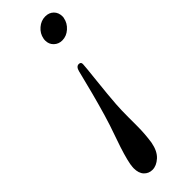

<svg xmlns="http://www.w3.org/2000/svg" viewBox="-233 -461 706 706"><g transform="rotate(-45 120.0 -108.0)"><path d="M239 -394Q235 -372 217 -356Q199 -340 177 -340Q158 -340 145 -352.5Q132 -365 132 -384Q132 -390 133 -394Q137 -416 155 -431.5Q173 -447 195 -447Q215 -447 227.5 -434.5Q240 -422 240 -402Q240 -396 239 -394ZM75 231Q56 231 43 217.5Q30 204 30 178Q30 172 32 158Q39 121 61 59Q83 -3 92 -35Q106 -83 117 -125Q128 -167 133.5 -190Q139 -213 140 -216Q145 -236 158 -236Q169 -236 169 -226V-224Q169 -216 161.5 -147Q154 -78 151 -35Q149 -8 149 32V77Q149 118 143 158Q136 195 116 213Q96 231 75 231Z"/></g></svg>

Font: Linux Libertine O
Style: Italic
Weight: 400
Italic angle: -12°
Designer: Philipp H. Poll
Foundry: Philipp H. Poll
Version: Version 5.1.6